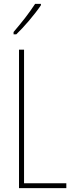

<svg xmlns="http://www.w3.org/2000/svg" viewBox="-20 -970 381 990"><path d="M191 -943V-950H161C127 -898 95 -858 50 -805V-793H64C103 -830 158 -894 191 -943ZM78 0H322V-25H104V-714H78Z"/></svg>

Font: Noto Sans Devanagari ExtraCondensed Thin
Style: Regular
Weight: 100
Width: 2
Designer: Jelle Bosma - Monotype Design Team
Foundry: Monotype Imaging Inc.
Version: Version 2.004